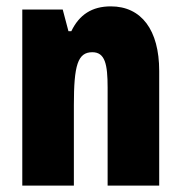

<svg xmlns="http://www.w3.org/2000/svg" viewBox="-20 -583 569 603"><path d="M328 -563C269 -563 229 -537 204 -485H195L177 -553H50V0H212V-253C212 -378 224 -419 270 -419C310 -419 318 -381 318 -308V0H480V-360C480 -489 424 -563 328 -563Z"/></svg>

Font: Noto Sans Telugu ExtraCondensed Black
Style: Regular
Weight: 900
Width: 2
Designer: Jelle Bosma - Monotype Design Team
Foundry: Monotype Imaging Inc.
Version: Version 2.005